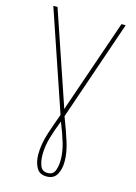

<svg xmlns="http://www.w3.org/2000/svg" viewBox="-140 -787 779 1102"><g transform="rotate(15 250.0 -236.0)"><path d="M329 132Q329 80 310 19.5Q291 -41 261 -119L465 -714H440L271 -223Q266 -209 260 -191.5Q254 -174 249 -158Q244 -175 238 -191Q232 -207 227 -223L60 -714H35L237 -120Q218 -70 195 -0.5Q172 69 172 131Q172 175 189.5 208.5Q207 242 250 242Q293 242 311 210Q329 178 329 132ZM196 127Q196 76 211.5 23.5Q227 -29 249 -84Q275 -20 290 31Q305 82 305 130Q305 164 294.5 192.5Q284 221 251 221Q218 221 207 192Q196 163 196 127Z"/></g></svg>

Font: Noto Sans Mono UI Condensed Thin
Style: Regular
Weight: 250
Width: 3
Designer: Monotype Design team
Foundry: Monotype Imaging Inc.
Version: 1.000